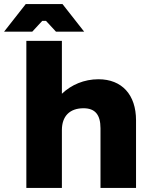

<svg xmlns="http://www.w3.org/2000/svg" viewBox="-69 -920 735 940"><path d="M343 -765 237 -900H57L-49 -765H89L138 -818H156L205 -765ZM60 0H234V-283C234 -351 272 -390 340 -390C396 -390 423 -359 423 -292V0H597V-331C597 -456 528 -532 413 -532C343 -532 280 -505 234 -461V-720H60Z"/></svg>

Font: Fixel Display ExtraBold
Style: Regular
Weight: 800
Designer: AlfaBravo + MacPaw
Foundry: Kyrylo Tkachov, Marchela Mozhyna, Serhii Makarenko, Maria Weinstein, Zakhar Kryvoshyya
Version: Version 1.211